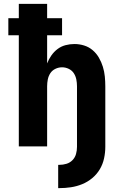

<svg xmlns="http://www.w3.org/2000/svg" viewBox="-20 -755 640 990"><path d="M280 215V95H286Q305 95 323 89.5Q341 84 354 70.5Q367 57 372 39Q377 21 377 2V-310Q377 -328 373.5 -345.5Q370 -363 360.5 -377.5Q351 -392 334.5 -400Q318 -408 300 -408Q282 -408 265.5 -400Q249 -392 239.5 -377.5Q230 -363 226.5 -345.5Q223 -328 223 -310V0H77V-573H23V-661H77V-735H223V-661H300V-573H223V-428Q231 -449 244.5 -468.5Q258 -488 276.5 -502Q295 -516 317.5 -522Q340 -528 364 -528Q389 -528 413.5 -520.5Q438 -513 457.5 -496.5Q477 -480 490 -457.5Q503 -435 510.5 -410.5Q518 -386 520.5 -360.5Q523 -335 523 -310V2Q523 32 516.5 62Q510 92 494.5 118Q479 144 455.5 163.5Q432 183 404 194.5Q376 206 346 210.5Q316 215 286 215Z"/></svg>

Font: Iosevka Heavy Extended
Style: Regular
Weight: 900
Width: 7
Monospace: yes
Designer: Belleve Invis
Foundry: Belleve Invis
Version: Version 32.5.0; ttfautohint (v1.8.4)